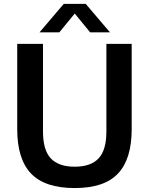

<svg xmlns="http://www.w3.org/2000/svg" viewBox="-20 -968 774 998"><path d="M368.5 9.5Q213.5 9.5 141.5 -65.8Q69.5 -141 69.5 -297V-740H203.5V-284Q203.5 -188 244 -144.8Q284.5 -101.5 368.5 -101.5Q452 -101.5 492.5 -144.8Q533 -188 533 -284V-740H664.5V-297Q664.5 -141 593.2 -65.8Q522 9.5 368.5 9.5ZM185.5 -800 311.5 -948H425.5L551.5 -800H448.5L368.5 -897.5L288.5 -800Z"/></svg>

Font: Encode Sans SmBold
Style: Regular
Weight: 600
Designer: Multiple Designers
Foundry: Impallari Type
Version: Version 3.002; ttfautohint (v1.8.3) -l 8 -r 50 -G 200 -x 14 